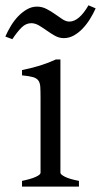

<svg xmlns="http://www.w3.org/2000/svg" viewBox="-47 -688 373 708"><path d="M34.2 0V-21Q67.4 -27.8 85 -35.9Q102.5 -43.9 102.5 -50.8V-327.1Q102.5 -352.1 101.6 -367.4Q100.6 -382.8 94.2 -391.4Q87.9 -399.9 74 -403.8Q60.1 -407.7 34.2 -410.2V-429.7Q49.3 -432.6 66.2 -436.8Q83 -440.9 99.6 -446Q116.2 -451.2 131.3 -457Q146.5 -462.9 159.2 -468.8H175.8V-50.8Q175.8 -44.9 192.1 -36.4Q208.5 -27.8 244.1 -21V0ZM305.7 -657.2Q296.9 -637.2 284.7 -617.7Q272.5 -598.1 257.6 -582.5Q242.7 -566.9 225.1 -557.1Q207.5 -547.4 188.5 -547.4Q171.4 -547.4 156 -555.9Q140.6 -564.5 126 -575Q111.3 -585.4 96.9 -594Q82.5 -602.5 68.4 -602.5Q48.8 -602.5 32.7 -586.7Q16.6 -570.8 -1.5 -543.5L-27.3 -553.2Q-18.6 -573.2 -6.6 -593Q5.4 -612.8 20.5 -628.4Q35.6 -644 53 -653.8Q70.3 -663.6 89.4 -663.6Q107.9 -663.6 124.5 -655Q141.1 -646.5 155.8 -636Q170.4 -625.5 183.6 -616.9Q196.8 -608.4 208.5 -608.4Q227.1 -608.4 244.9 -624Q262.7 -639.6 279.3 -668.5Z"/></svg>

Font: Akkhara
Style: Regular
Weight: 400
Designer: J. Victor Gaultney
Version: Version 1.00 June 13, 2006, initial release